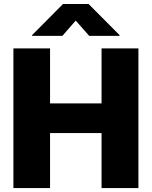

<svg xmlns="http://www.w3.org/2000/svg" viewBox="-20 -952 768 972"><path d="M47.9 -707H233.4V-428.7H494.1V-707H680.7V0H494.1V-278.3H233.4V0H47.9ZM363.3 -847.7 295.9 -770.5H142.6V-774.4L298.8 -931.6H428.7L585 -774.4V-770.5H431.6Z"/></svg>

Font: Pretendard Std Black
Style: Regular
Weight: 900
Designer: Base glyphs from Inter by Rasmus Andersson; Hangeul glyphs from Noto Sans CJK(Source Han Sans) by Jang Soo-young and Kan
Foundry: Kil Hyung-jin
Version: Version 1.309